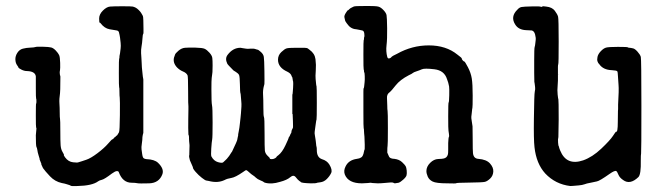

<svg xmlns="http://www.w3.org/2000/svg" viewBox="-20 -591 2228 643"><path d="M241 -47 254 -51Q254 -51 269 -56Q284 -61 306.5 -78Q329 -95 342 -110Q355 -125 356.5 -124.5Q358 -124 361 -128Q364 -132 364.5 -131.5Q365 -131 367.5 -134Q370 -137 371 -137Q372 -137 372 -137.5Q372 -138 374 -140.5Q376 -143 378.5 -148Q381 -153 381.5 -205Q382 -257 381 -263.5Q380 -270 380 -284Q380 -298 379 -299Q378 -300 378 -347Q378 -394 379 -394.5Q380 -395 380 -400Q380 -405 380.5 -405Q381 -405 382 -413Q383 -421 384 -429Q385 -437 384 -447.5Q383 -458 382 -465Q381 -472 380.5 -473.5Q380 -475 379 -480Q378 -488 371 -489Q364 -490 347 -493Q330 -496 317 -513Q316 -515 314 -515Q312 -515 312 -529Q312 -543 324.5 -555.5Q337 -568 348.5 -569Q360 -570 390 -570Q420 -570 424.5 -569Q429 -568 434 -565.5Q439 -563 444.5 -557.5Q450 -552 452.5 -548Q455 -544 457.5 -539.5Q460 -535 460 -523Q460 -511 460.5 -494.5Q461 -478 459.5 -477Q458 -476 457 -461Q456 -446 454 -435.5Q452 -425 452.5 -413Q453 -401 453.5 -398Q454 -395 454.5 -379.5Q455 -364 456 -357Q457 -350 457.5 -342.5Q458 -335 460 -325V-146Q458 -140 457 -132Q457 -123 455 -110Q453 -97 454 -91Q455 -85 456 -76Q457 -67 459.5 -63Q462 -59 471 -58Q497 -57 509 -46Q530 -26 524 -8Q513 22 479.5 23Q446 24 439.5 22.5Q433 21 421 21Q391 21 378 -14Q377 -18 371.5 -18Q366 -18 355 -10Q330 9 321.5 11Q313 13 309 16Q289 31 239 32Q220 33 217 31Q214 29 210 28Q206 27 202 25.5Q198 24 187 22Q164 17 147.5 -0.5Q131 -18 124 -28L118 -41H119Q119 -42 115.5 -50Q112 -58 112.5 -58.5Q113 -59 112 -61.5Q111 -64 109 -71.5Q107 -79 106.5 -80.5Q106 -82 105 -89Q104 -96 102 -99Q100 -104 100 -138L102 -160Q102 -163 101 -164Q100 -165 100 -204.5Q100 -244 101 -244Q102 -244 102 -252Q102 -260 101 -261Q100 -262 100 -296Q100 -330 100 -335Q98 -352 71 -353Q61 -353 51.5 -358Q42 -363 42 -364.5Q42 -366 37 -373Q32 -380 31.5 -391.5Q31 -403 38 -414Q45 -425 56.5 -428Q68 -431 81.5 -431.5Q95 -432 98.5 -433.5Q102 -435 123 -434.5Q144 -434 151.5 -432Q159 -430 167 -421.5Q175 -413 178 -406.5Q181 -400 181.5 -380.5Q182 -361 181 -356.5Q180 -352 180 -347L181 -338Q183 -341 182 -315Q182 -288 181 -279Q178 -259 179 -245Q180 -231 180 -214Q180 -197 181 -193Q182 -189 182 -153.5Q182 -118 183 -104.5Q184 -91 189.5 -82Q195 -73 194 -72Q193 -71 198 -64Q209 -49 225 -47.5Q241 -46 241 -47Z M957 -155 959 -159Q959 -160 960.5 -161.5Q962 -163 961 -186Q960 -209 960 -209Q959 -209 959 -210Q959 -211 959 -214Q959 -218 959 -238V-274Q960 -274 960.5 -283.5Q961 -293 961.5 -296.5Q962 -300 962 -310Q962 -320 961 -320L959 -332L958 -333Q958 -334 955 -340Q952 -346 942 -351Q911 -365 911 -391Q911 -406 922 -416.5Q933 -427 940 -429Q947 -431 971 -431Q1007 -432 1010.5 -429Q1014 -426 1017 -424Q1034 -412 1036.5 -393Q1039 -374 1037.5 -354.5Q1036 -335 1037 -326.5Q1038 -318 1038.5 -311Q1039 -304 1040 -302.5Q1041 -301 1041 -247Q1041 -193 1040 -190.5Q1039 -188 1038 -180Q1037 -172 1036.5 -169.5Q1036 -167 1035.5 -162Q1035 -157 1034 -151Q1033 -145 1034.5 -138Q1036 -131 1036.5 -125.5Q1037 -120 1037.5 -118.5Q1038 -117 1038.5 -109.5Q1039 -102 1040 -99.5Q1041 -97 1041 -88Q1041 -64 1058 -58Q1075 -53 1083 -40Q1094 -22 1089 -11.5Q1084 -1 1074.5 8.5Q1065 18 1052.5 19.5Q1040 21 1039.5 22Q1039 23 1020 23Q987 22 987 18Q987 18 982.5 15Q978 12 970.5 2.5Q963 -7 952 2.5Q941 12 918 18Q889 27 868 21Q864 20 863 18.5Q862 17 852 13Q842 9 837 4Q832 -1 827 -4Q822 -7 815 -13.5Q808 -20 805.5 -21Q803 -22 794 -15Q768 3 754.5 5Q741 7 732 12Q709 23 679 15Q674 14 670.5 13.5Q667 13 656 4.5Q645 -4 635 -15.5Q625 -27 626 -31L623 -38L616 -54Q613 -65 613 -70Q613 -71 614 -70V-76Q614 -87 614.5 -95.5Q615 -104 614.5 -107.5Q614 -111 613.5 -117Q613 -123 613 -126Q613 -129 613 -132Q613 -135 612.5 -136Q612 -137 612 -138Q612 -139 611.5 -139.5Q611 -140 611 -140Q610 -159 610.5 -192Q611 -225 611 -225V-235Q610 -237 610 -286Q610 -335 608 -339Q604 -347 593 -351.5Q582 -356 573 -365Q558 -381 563 -399Q564 -403 564.5 -403Q565 -403 566 -407.5Q567 -412 577.5 -421Q588 -430 599.5 -431Q611 -432 634.5 -431.5Q658 -431 665.5 -427.5Q673 -424 681.5 -414.5Q690 -405 691 -397Q692 -389 692 -371.5Q692 -354 691.5 -350Q691 -346 690.5 -341.5Q690 -337 689 -330Q688 -323 688 -292Q688 -247 690 -238.5Q692 -230 692 -180.5Q692 -131 690.5 -123.5Q689 -116 687.5 -93.5Q686 -71 688 -67Q696 -52 710 -48Q724 -44 727.5 -47.5Q731 -51 735.5 -55Q740 -59 740 -59.5Q740 -60 744 -64.5Q748 -69 750.5 -73.5Q753 -78 755 -80.5Q757 -83 757 -83L770 -111Q770 -111 772.5 -117Q775 -123 775 -125.5Q775 -128 776.5 -133Q778 -138 777.5 -138.5Q777 -139 779.5 -151Q782 -163 783.5 -178.5Q785 -194 785.5 -196.5Q786 -199 787 -212Q788 -225 788.5 -234Q789 -243 788 -252Q787 -261 786.5 -270Q786 -279 785 -279.5Q784 -280 783.5 -307.5Q783 -335 780.5 -340Q778 -345 770 -350Q762 -355 762 -355Q742 -375 741 -378Q733 -395 742 -407Q760 -431 785 -431Q788 -431 788 -430.5Q788 -430 794 -429.5Q800 -429 804 -428Q808 -427 818.5 -428Q829 -429 836 -426.5Q843 -424 843.5 -424.5Q844 -425 853 -417.5Q862 -410 863.5 -400.5Q865 -391 865.5 -353Q866 -315 865.5 -310.5Q865 -306 864 -304Q860 -289 861 -274Q862 -259 862 -230.5Q862 -202 864 -199Q866 -196 866 -146Q866 -96 867 -87Q868 -78 874.5 -71Q881 -64 882 -63.5Q883 -63 883.5 -60.5Q884 -58 890 -58Q896 -58 901 -61Q906 -64 906 -65.5Q906 -67 912 -71Q925 -81 936 -104.5Q947 -128 947 -130Q947 -132 948.5 -133Q950 -134 951.5 -138.5Q953 -143 954.5 -144.5Q956 -146 956 -150Z M1478 23Q1441 23 1429 17Q1417 11 1412.5 0.5Q1408 -10 1408 -18Q1408 -33 1420.5 -45.5Q1433 -58 1447.5 -58.5Q1462 -59 1465 -60Q1477 -62 1480 -74Q1481 -77 1481 -90Q1481 -103 1481 -106Q1481 -109 1481 -112Q1482 -131 1483 -132Q1485 -134 1483.5 -142.5Q1482 -151 1482 -153Q1481 -157 1481 -202Q1481 -247 1482.5 -248Q1484 -249 1484.5 -272Q1485 -295 1484 -301.5Q1483 -308 1481 -314.5Q1479 -321 1477 -326Q1468 -355 1435 -359Q1402 -363 1393 -359Q1384 -355 1374.5 -352Q1365 -349 1362.5 -346.5Q1360 -344 1349 -339Q1320 -324 1305 -305Q1290 -286 1286 -283Q1275 -276 1276 -262.5Q1277 -249 1277 -236.5Q1277 -224 1278 -219.5Q1279 -215 1279 -161Q1279 -107 1278 -103Q1277 -99 1277 -80Q1280 -74 1282 -68.5Q1284 -63 1289.5 -61Q1295 -59 1301 -59Q1317 -57 1326.5 -48Q1336 -39 1338.5 -34.5Q1341 -30 1342 -20Q1343 -10 1341.5 -4Q1340 2 1330.5 10.5Q1321 19 1315 21Q1301 24 1299 22Q1296 19 1282.5 20.5Q1269 22 1265 22Q1255 23 1245 23L1228 22L1221 21L1211 22L1192 23Q1147 23 1135 -6Q1130 -19 1137 -33Q1147 -55 1175 -59Q1193 -61 1196 -73L1197 -75L1200 -88Q1202 -89 1201.5 -106.5Q1201 -124 1200.5 -133.5Q1200 -143 1199.5 -144Q1199 -145 1199 -152.5Q1199 -160 1198 -161.5Q1197 -163 1197 -216Q1197 -269 1197 -282.5Q1197 -296 1198 -296Q1199 -296 1199.5 -301.5Q1200 -307 1201 -315.5Q1202 -324 1201.5 -336Q1201 -348 1200 -348.5Q1199 -349 1199 -353Q1199 -357 1198 -358.5Q1197 -360 1197 -408Q1197 -456 1198 -456.5Q1199 -457 1199 -462Q1199 -467 1200 -467Q1201 -469 1200 -478.5Q1199 -488 1193 -489Q1187 -490 1183.5 -491Q1180 -492 1173 -493Q1154 -494 1142 -512Q1140 -515 1139.5 -515.5Q1139 -516 1138 -518Q1137 -520 1136.5 -520Q1136 -520 1135.5 -523.5Q1135 -527 1133.5 -532.5Q1132 -538 1138 -547.5Q1144 -557 1145 -556.5Q1146 -556 1149 -559.5Q1152 -563 1157.5 -565.5Q1163 -568 1164.5 -569Q1166 -570 1175.5 -570.5Q1185 -571 1211.5 -571Q1238 -571 1246.5 -569Q1255 -567 1264 -557.5Q1273 -548 1274.5 -540.5Q1276 -533 1276.5 -496.5Q1277 -460 1274.5 -439.5Q1272 -419 1277 -400Q1279 -394 1284 -395.5Q1289 -397 1290 -399Q1291 -401 1297 -404.5Q1303 -408 1310 -411Q1360 -439 1416 -439Q1474 -439 1512 -408Q1527 -397 1526.5 -395Q1526 -393 1529.5 -389Q1533 -385 1535 -385Q1537 -385 1547 -366Q1557 -347 1560 -328Q1563 -309 1563 -270.5Q1563 -232 1562 -229Q1561 -226 1561 -222.5Q1561 -219 1559.5 -209Q1558 -199 1558.5 -195Q1559 -191 1560.5 -181Q1562 -171 1562.5 -168Q1563 -165 1563 -125Q1563 -85 1564 -78Q1566 -60 1582 -59Q1609 -57 1621 -43.5Q1633 -30 1632 -16Q1631 -2 1621.5 7Q1612 16 1604 18Q1596 20 1552 20.5Q1508 21 1508 22.5Q1508 24 1478 23Z M1850 -343Q1850 -341 1850 -340Q1849 -341 1850 -343ZM1706 -508Q1688 -535 1713 -559Q1719 -566 1726.5 -567.5Q1734 -569 1761.5 -569.5Q1789 -570 1789.5 -569Q1790 -568 1793 -568Q1796 -568 1796 -569Q1797 -571 1809 -569Q1829 -567 1838 -555Q1847 -543 1849 -535Q1851 -527 1851 -452Q1851 -377 1849.5 -375.5Q1848 -374 1848.5 -346Q1849 -318 1847.5 -303.5Q1846 -289 1847.5 -274.5Q1849 -260 1850 -258Q1851 -256 1851 -191L1850 -132Q1848 -125 1849 -113.5Q1850 -102 1851 -101.5Q1852 -101 1852 -99Q1852 -97 1856 -87Q1877 -35 1933 -54Q1964 -65 1993.5 -93Q2023 -121 2032.5 -135.5Q2042 -150 2043 -150Q2049 -146 2049 -182.5Q2049 -219 2049.5 -219.5Q2050 -220 2050 -225.5Q2050 -231 2050 -241Q2053 -291 2051.5 -306Q2050 -321 2049.5 -335.5Q2049 -350 2047 -352.5Q2045 -355 2029 -356Q2000 -357 1987 -376Q1984 -380 1983.5 -380Q1983 -380 1981 -385.5Q1979 -391 1981 -400.5Q1983 -410 1992 -419.5Q2001 -429 2009.5 -431.5Q2018 -434 2049.5 -434Q2081 -434 2082.5 -432.5Q2084 -431 2088 -431Q2092 -431 2093 -430.5Q2094 -430 2100 -429Q2106 -428 2115 -418Q2124 -408 2126 -400.5Q2128 -393 2128 -237Q2128 -81 2127 -77Q2126 -73 2126 -54Q2127 -7 2118 2Q2090 29 2067 12Q2055 4 2051 -6Q2047 -16 2044 -18Q2039 -21 2022 -9Q1988 15 1979 16.5Q1970 18 1965 19.5Q1960 21 1953 22Q1946 23 1938 26Q1930 29 1917 30Q1904 31 1899 31.5Q1894 32 1890 32Q1840 26 1806 -10Q1776 -43 1770 -98Q1767 -124 1768 -193Q1769 -277 1771 -284.5Q1773 -292 1772 -299.5Q1771 -307 1771 -307.5Q1771 -308 1770.5 -311.5Q1770 -315 1769.5 -317Q1769 -319 1769 -347.5Q1769 -376 1769 -389Q1769 -429 1770.5 -433.5Q1772 -438 1772.5 -444Q1773 -450 1774 -457Q1775 -464 1772 -475.5Q1769 -487 1761 -489Q1758 -489 1742 -490Q1717 -491 1706 -508Z"/></svg>

Font: TT2020 Style E
Style: Regular
Weight: 400
Version: Version 00.2